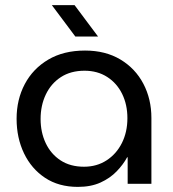

<svg xmlns="http://www.w3.org/2000/svg" viewBox="-20 -720 678 752"><path d="M285 12Q210 12 156.5 -23.5Q103 -59 74 -119.5Q45 -180 45 -255Q45 -330 77 -390.5Q109 -451 169 -486.5Q229 -522 313 -522Q393 -522 451.5 -487Q510 -452 541.5 -392Q573 -332 573 -258V0H480V-104H478Q463 -76 437 -49Q411 -22 373.5 -5Q336 12 285 12ZM309 -67Q359 -67 397.5 -92Q436 -117 457.5 -160Q479 -203 479 -257Q479 -310 458.5 -352Q438 -394 400 -418.5Q362 -443 311 -443Q257 -443 218.5 -418Q180 -393 159.5 -350Q139 -307 139 -254Q139 -202 159 -159.5Q179 -117 217 -92Q255 -67 309 -67ZM275 -577 183 -700H272L364 -577Z"/></svg>

Font: MuseoModerno
Style: Regular
Weight: 400
Designer: Pablo Cosgaya, Héctor Gatti, Marcela Romero, and the Authors of The MuseoModerno Project.
Foundry: Omnibus-Type Team
Version: Version 1.001